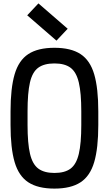

<svg xmlns="http://www.w3.org/2000/svg" viewBox="-20 -1095 640 1129"><path d="M300 14Q203 14 146.5 -23Q90 -60 66 -142Q42 -224 42 -360V-440Q42 -576 66 -658Q90 -740 146.5 -777Q203 -814 300 -814Q397 -814 453.5 -777Q510 -740 534 -658Q558 -576 558 -440V-360Q558 -224 534 -142Q510 -60 453.5 -23Q397 14 300 14ZM300 -78Q361 -78 395 -103.5Q429 -129 443.5 -190.5Q458 -252 458 -360V-440Q458 -548 443.5 -609.5Q429 -671 395 -696.5Q361 -722 300 -722Q239 -722 204.5 -696.5Q170 -671 156 -609.5Q142 -548 142 -440V-360Q142 -252 156.5 -190.5Q171 -129 205.5 -103.5Q240 -78 300 -78ZM312 -856 140 -1005 206 -1075 378 -926Z"/></svg>

Font: Victor Mono Thin
Style: Regular
Weight: 100
Monospace: yes
Designer: Rune Bjørnerås
Version: Version 1.561;gftools[0.9.30]